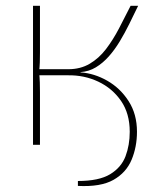

<svg xmlns="http://www.w3.org/2000/svg" viewBox="-20 -500 555 663"><path d="M249 142V125Q322 125 360.5 101.5Q399 78 413.5 39.5Q428 1 428 -45Q428 -108 398 -151.5Q368 -195 319.5 -218Q271 -241 214 -240L216 -261Q258 -261 290 -280Q322 -299 346 -330.5Q370 -362 390.5 -401Q411 -440 431 -480H457Q442 -449 426.5 -417.5Q411 -386 393.5 -357Q376 -328 355.5 -305Q335 -282 311 -267.5Q287 -253 258 -251V-250Q305 -247 350 -221.5Q395 -196 424 -151Q453 -106 453 -45Q453 7 434.5 51.5Q416 96 372 121Q328 146 249 142ZM94 0V-480H118V-319Q118 -300 117.5 -285Q117 -270 115 -251Q117 -232 117.5 -215.5Q118 -199 118 -182V0ZM105 -240V-261H241V-240Z"/></svg>

Font: Exo 2 Thin
Style: Regular
Weight: 250
Designer: Natanael Gama
Foundry: Natanael Gama
Version: Version 2.010